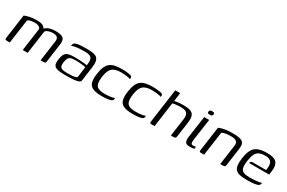

<svg xmlns="http://www.w3.org/2000/svg" viewBox="91 -1424 3507 2346"><g transform="rotate(30 1844.5 -251.0)"><path d="M61.9 0Q44.4 0 39.4 -5.7Q34.5 -11.4 36.8 -29.2L84.2 -369.6Q94.8 -374.8 111.1 -380Q127.4 -385.1 149.1 -390.3Q170.7 -395.5 197.8 -398.5Q224.8 -401.5 257.2 -401.5Q290.8 -401.5 315.2 -395.9Q339.5 -390.2 355.8 -376.7Q372.1 -363.1 379.8 -339.9L366.2 -340.2Q376.2 -357.3 393.4 -369.5Q410.6 -381.7 431.3 -388.7Q451.9 -395.7 474 -399Q496 -402.2 515.7 -402.2Q571.7 -402.2 602.5 -391Q633.2 -379.7 643 -354Q652.8 -328.3 646.8 -285.1L610.7 -27.4Q609.6 -16.2 606 -10.3Q602.3 -4.3 595.9 -2.1Q589.6 0 578.4 0H537.1Q547.6 -71.9 557.7 -143.4Q567.8 -215 577.3 -286.9Q583.8 -331 564.5 -347.7Q545.3 -364.4 501.8 -364.4Q482.4 -364.4 459.4 -359.1Q436.3 -353.9 419.2 -344.1Q402.1 -334.3 400.4 -320.6L355.2 0H285.2L329.1 -312.8Q331.8 -334.5 308.8 -348.8Q285.7 -363.1 248.8 -363.1Q225.5 -363.1 204 -359.6Q182.6 -356.1 167.5 -349.7Q152.4 -343.2 149.1 -332.5L102.5 0Z M889.9 6.7Q831.2 6.7 795.2 0.7Q759.2 -5.2 741.3 -19.5Q723.4 -33.7 719.3 -57.7Q715.3 -81.7 720.3 -117.2Q727.3 -168.2 743.3 -195.1Q759.3 -222 790.3 -231.8Q821.3 -241.7 871.9 -241.7Q897.2 -241.7 926.5 -240.6Q955.8 -239.5 983.1 -237.9Q1010.4 -236.3 1030.1 -233.9Q1049.8 -231.5 1056.6 -229.3Q1064 -275.2 1059.6 -302.1Q1055.1 -328.9 1040.4 -341.8Q1025.7 -354.8 1001.8 -358.8Q977.9 -362.7 946.5 -362.7Q912.9 -362.7 878.8 -360.4Q844.6 -358 816.2 -352.6Q787.7 -347.1 770.3 -338L773.3 -353Q776.1 -373.6 790.2 -382.3Q804.3 -391 819.7 -394.3Q839.7 -399.3 877 -402Q914.3 -404.7 953.6 -404.5Q1004.6 -404.5 1040.9 -399.2Q1077.2 -393.9 1098.5 -377.4Q1119.8 -360.9 1127.1 -327.8Q1134.5 -294.8 1126.2 -238.5L1097.5 -31.9Q1088.8 -11.7 1040.3 -2.5Q991.7 6.7 889.9 6.7ZM894.3 -27.1Q963 -27.1 994.7 -32.9Q1026.5 -38.7 1032.9 -51.4L1052.3 -199.7Q1044.3 -203.2 1020.7 -206Q997.2 -208.9 970 -211.2Q942.9 -213.6 923.6 -213.6Q880.9 -213.6 853.8 -208.6Q826.6 -203.6 812.6 -184Q798.6 -164.3 792.6 -121.6Q788.1 -89 793 -68Q797.8 -46.9 820.9 -37Q843.9 -27.1 894.3 -27.1Z M1403.6 5.5Q1326.2 5.5 1280.7 -11.7Q1235.2 -29 1220 -73Q1204.8 -117 1215.5 -196.6Q1224.8 -261.2 1241.9 -302Q1259.1 -342.7 1287.4 -365Q1315.7 -387.3 1358.4 -396.1Q1401.2 -405 1461.6 -405Q1487.6 -405 1509.8 -402.9Q1531.9 -400.7 1560.8 -395.7Q1576.4 -393.7 1585.4 -388.6Q1594.5 -383.4 1597.6 -373.9Q1600.7 -364.4 1597.7 -346.2Q1587 -351.6 1564.1 -356Q1541.2 -360.4 1515.9 -362.6Q1490.5 -364.8 1469.7 -364.8Q1410.2 -364.8 1373.1 -349.4Q1336.1 -334 1316.6 -298.2Q1297 -262.5 1288 -200.5Q1280.1 -138.8 1289 -102.5Q1298 -66.3 1330.3 -51.3Q1362.6 -36.2 1423.7 -36.2Q1451.8 -36.2 1477.5 -38.8Q1503.1 -41.4 1523.9 -45.9Q1544.6 -50.4 1557.1 -55.6L1553.6 -33.8Q1551.8 -19.3 1532 -10.6Q1512.1 -2 1479.4 1.8Q1446.7 5.5 1403.6 5.5Z M1838.6 5.5Q1761.2 5.5 1715.7 -11.7Q1670.2 -29 1655 -73Q1639.8 -117 1650.5 -196.6Q1659.8 -261.2 1676.9 -302Q1694.1 -342.7 1722.4 -365Q1750.7 -387.3 1793.4 -396.1Q1836.2 -405 1896.6 -405Q1922.6 -405 1944.8 -402.9Q1966.9 -400.7 1995.8 -395.7Q2011.4 -393.7 2020.4 -388.6Q2029.5 -383.4 2032.6 -373.9Q2035.7 -364.4 2032.7 -346.2Q2022 -351.6 1999.1 -356Q1976.2 -360.4 1950.9 -362.6Q1925.5 -364.8 1904.7 -364.8Q1845.2 -364.8 1808.1 -349.4Q1771.1 -334 1751.6 -298.2Q1732 -262.5 1723 -200.5Q1715.1 -138.8 1724 -102.5Q1733 -66.3 1765.3 -51.3Q1797.6 -36.2 1858.7 -36.2Q1886.8 -36.2 1912.5 -38.8Q1938.1 -41.4 1958.9 -45.9Q1979.6 -50.4 1992.1 -55.6L1988.6 -33.8Q1986.8 -19.3 1967 -10.6Q1947.1 -2 1914.4 1.8Q1881.7 5.5 1838.6 5.5Z M2104.4 0Q2085.1 0 2081.3 -5.8Q2077.5 -11.6 2080 -31L2145.7 -505H2215.5L2199 -385.3Q2211.5 -389.5 2232.9 -392.4Q2254.3 -395.3 2278.3 -397Q2302.4 -398.7 2322.3 -398.7Q2382.9 -398.7 2416.9 -387.5Q2450.9 -376.3 2465.1 -354.5Q2479.3 -332.8 2480.6 -301.6Q2481.8 -270.5 2476.1 -229.5L2449.2 -39.2Q2447.4 -22.3 2443.3 -13.8Q2439.3 -5.3 2432 -2.7Q2424.7 0 2410.3 0H2375.6L2409.9 -245.9Q2416.8 -294.4 2406.4 -319.2Q2396 -344 2370.8 -352.8Q2345.5 -361.6 2306.6 -361.6Q2291.2 -361.6 2269.4 -360.3Q2247.5 -358.9 2227 -355.8Q2206.5 -352.7 2193.9 -347.7L2145.5 0Z M2637.4 3.5Q2591 3.5 2578.3 -21.3Q2565.6 -46 2571.9 -93.7L2615.9 -399H2685.6L2642.9 -98Q2636.7 -57.5 2644 -43.3Q2651.2 -29.2 2674.5 -29.2Q2682.5 -29.2 2694.7 -31Q2706.9 -32.7 2710.4 -34.5L2706.4 -3.3Q2702.1 -2.3 2693.5 -0.8Q2685 0.7 2671.2 2.1Q2657.5 3.5 2637.4 3.5ZM2659.4 -457.1Q2642.3 -457.1 2633.5 -462.3Q2624.6 -467.5 2626.4 -482.9Q2629.2 -498.8 2638.8 -504.1Q2648.4 -509.4 2666.3 -509.4Q2684.1 -509.2 2692.8 -504.2Q2701.5 -499.3 2698.7 -482.9Q2696.2 -467.5 2686.5 -462.3Q2676.7 -457.1 2659.4 -457.1Z M2797.7 0Q2774 0 2778 -23.5L2826.2 -370.1Q2843 -377.6 2867.1 -384.8Q2891.1 -392 2928.7 -397Q2966.4 -402 3021.6 -402Q3078.2 -402 3112.2 -394.7Q3146.3 -387.5 3162.3 -371.4Q3178.4 -355.3 3181.2 -329.8Q3184.1 -304.2 3178.8 -268.2L3145.5 -29.7Q3143.7 -19 3140.5 -12.2Q3137.4 -5.3 3130.4 -2.5Q3123.4 0.3 3110.4 0.3L3071.9 0L3111.1 -281.8Q3117.4 -322.5 3094.5 -341.4Q3071.5 -360.3 3014.3 -360.3Q2970.9 -360.3 2938.8 -353.8Q2906.8 -347.3 2891.4 -334.2L2844.2 0Z M3444.3 6.5Q3386.4 6.5 3348.2 -2.3Q3310.1 -11 3289.6 -33.4Q3269 -55.7 3263.9 -95.3Q3258.8 -134.9 3267.5 -196.1Q3278.8 -272.9 3303.5 -318.3Q3328.2 -363.7 3376.3 -383.7Q3424.5 -403.7 3507.3 -403.7Q3601.6 -403.7 3637.1 -364.6Q3672.6 -325.5 3661.6 -244.1L3653.8 -187H3371.4Q3373.1 -199.4 3380.2 -207.9Q3387.3 -216.4 3403.2 -216.4H3594.5L3598 -245Q3604.7 -304.4 3582.9 -333.7Q3561 -363 3499.8 -363Q3448.6 -363 3416.4 -348.7Q3384.3 -334.4 3366.4 -298.8Q3348.5 -263.2 3338.5 -197.2Q3329.8 -131.7 3338.6 -97.3Q3347.5 -62.9 3377.3 -50.1Q3407.2 -37.3 3462.1 -37.3Q3481 -37.3 3506 -38.5Q3530.9 -39.8 3556.3 -42.1Q3581.6 -44.5 3601.3 -47.7Q3621 -50.9 3629.5 -54.6L3628 -42.8Q3626.7 -33.2 3620 -24.2Q3613.2 -15.2 3595.5 -8.6Q3571.8 -0.3 3533.9 3.1Q3495.9 6.5 3444.3 6.5Z"/></g></svg>

Font: Genos Thin
Style: Italic
Weight: 100
Italic angle: -8°
Designer: Robert E. Leuschke
Foundry: Robert E. Leuschke
Version: Version 1.010